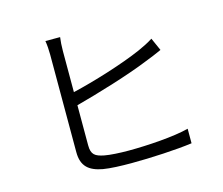

<svg xmlns="http://www.w3.org/2000/svg" viewBox="-106 -907 1213 1046"><g transform="rotate(-15 500.0 -384.0)"><path d="M309 -383C433 -416 619 -472 733 -519C763 -530 797 -545 824 -557L792 -629C766 -612 737 -598 708 -585C601 -538 429 -485 309 -457V-689C309 -717 311 -744 314 -766H231C235 -744 237 -713 237 -689V-138C237 -57 278 -25 353 -11C394 -4 453 -2 512 -2C621 -2 771 -10 856 -22V-104C773 -82 621 -72 515 -72C465 -72 411 -75 380 -81C330 -91 309 -104 309 -157Z"/></g></svg>

Font: Noto Sans CJK JP DemiLight
Style: Regular
Weight: 350
Designer: Ryoko NISHIZUKA (kana & ideographs); Paul D. Hunt (Latin, Greek & Cyrillic); Wenlong ZHANG (bopomofo); Sandoll Communica
Foundry: Adobe Systems Incorporated
Version: Version 1.004;PS 1.004;hotconv 1.0.82;makeotf.lib2.5.63406